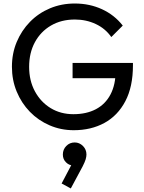

<svg xmlns="http://www.w3.org/2000/svg" viewBox="-20 -724 812 1082"><path d="M395.5 9.8Q323 9.8 259.4 -17.8Q195.8 -45.2 148.4 -94Q101 -142.8 74.1 -207.8Q47.2 -272.8 47.2 -347.8Q47.2 -422.8 74.2 -487.4Q101.2 -552 149.1 -601Q197 -650 261.6 -677.1Q326.2 -704.2 401.8 -704.2Q484.8 -704.2 555 -671.9Q625.2 -639.5 671.8 -579.8L607.2 -515.2Q574 -563 519.9 -588.5Q465.8 -614 401.8 -614Q325.5 -614 267.2 -580Q209 -546 176.6 -486Q144.2 -426 144.2 -347.5Q144.2 -269.2 176.9 -209Q209.5 -148.8 265.6 -114.6Q321.8 -80.5 393.5 -80.5Q467 -80.5 520.4 -108.6Q573.8 -136.8 602.6 -191.5Q631.5 -246.2 631.8 -325L688.8 -283.5H389V-369.5H729.2V-356Q729.2 -235.2 686.4 -153.8Q643.5 -72.2 568.4 -31.2Q493.2 9.8 395.5 9.8ZM379 338 327.2 310 389.8 191 421 183Q416 193.8 408.5 200.9Q401 208 390.2 208Q369.2 208 351.8 190.6Q334.2 173.2 334.2 146.8Q334.2 118.5 353.5 98.6Q372.8 78.8 401 78.8Q427.5 78.8 447.4 98.6Q467.2 118.5 467.2 146.8Q467.2 158.2 462.8 173.8Q458.2 189.2 445.8 213.5Z"/></svg>

Font: Outfit Thin
Style: Regular
Weight: 100
Designer: Rodrigo Fuenzalida
Foundry: fragTYPE
Version: Version 1.100;gftools[0.9.27]